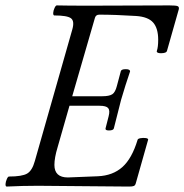

<svg xmlns="http://www.w3.org/2000/svg" viewBox="-22 -687 681 710"><path d="M2 2.9Q-2 1.5 -1.5 -6.8Q-1 -15.1 3.2 -24.7Q7.3 -34.2 11.2 -34.2Q59.6 -34.2 78.4 -45.2Q97.2 -56.2 106.9 -91.8L245.1 -577.1Q254.4 -608.9 240.5 -619.4Q226.6 -629.9 178.2 -629.9Q174.3 -631.3 174.8 -639.6Q175.3 -647.9 179.7 -657.5Q184.1 -667 188 -667Q227.1 -666 306.2 -666Q357.4 -666 457.5 -666.5Q557.6 -667 605 -667Q628.4 -667 634.8 -664.3Q641.1 -661.6 639.2 -652.8L595.2 -498Q592.8 -490.7 574.7 -490.2Q557.6 -489.7 557.6 -497.6Q557.6 -498 558.1 -499Q563 -513.2 563 -540Q563 -582.5 544.2 -603.8Q525.4 -625 481 -627.9Q403.3 -632.8 345.2 -632.8Q332.5 -632.8 329.1 -621.1L245.1 -331.1H356Q381.8 -331.1 393.1 -338.4Q404.3 -345.7 410.2 -369.1L424.8 -423.8Q426.8 -431.2 442.9 -431.2Q459 -431.2 459 -422.9Q441.4 -371.6 425.8 -317.9Q399.9 -216.3 398.9 -211.9Q396.5 -204.6 380.9 -204.6Q367.7 -204.6 368.2 -210.9Q368.2 -211.4 368.2 -211.9L379.9 -257.8Q385.3 -278.8 377.9 -287.4Q370.6 -295.9 346.2 -295.9H234.9L190.9 -142.1Q179.2 -103.5 179.2 -77.1Q179.2 -30.8 229 -30.8L339.8 -35.2Q395 -37.6 430.4 -69.1Q465.8 -100.6 486.8 -169.9Q487.8 -174.3 497.6 -176Q507.3 -177.7 516.6 -176.5Q525.9 -175.3 525.9 -170.9L480 -8.8Q478 -1.5 472.9 0.7Q467.8 2.9 455.1 2.9Q403.3 2.9 290.5 1.5Q177.7 0 118.2 0Q60.5 0 2 2.9Z"/></svg>

Font: Junicode SmCond
Style: Italic
Weight: 400
Width: 4
Italic angle: -11°
Designer: Peter S. Baker
Version: Version 2.206